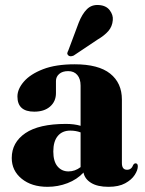

<svg xmlns="http://www.w3.org/2000/svg" viewBox="-20 -728 574 760"><path d="M26.5 -102.5Q26.5 -164 80.2 -200.8Q134 -237.5 241 -237.5Q274 -237.5 299 -230V-389Q299 -416 286 -431.2Q273 -446.5 250 -446.5Q227 -446.5 214.2 -435.2Q201.5 -424 201.5 -407.5V-359.5Q201.5 -326.5 178.2 -306.2Q155 -286 115.5 -286Q49 -286 49 -346Q49 -375.5 74.5 -405Q100 -434.5 150.2 -454Q200.5 -473.5 275.5 -473.5Q370 -473.5 416.2 -436.5Q462.5 -399.5 462.5 -334V-82.5Q462.5 -56 483 -56Q500.5 -56 507.5 -75.5Q511.5 -81.5 516.5 -81.5Q525.5 -81.5 525.5 -69.5Q525.5 -54.5 513.2 -35.5Q501 -16.5 475.5 -2.5Q450 11.5 409.5 11.5Q366 11.5 340.8 -4Q315.5 -19.5 310.5 -45Q285 -17.5 247.2 -3Q209.5 11.5 168 11.5Q105 11.5 65.8 -20.5Q26.5 -52.5 26.5 -102.5ZM191 -128.5Q191 -89 207.8 -69.2Q224.5 -49.5 251 -49.5Q277 -49.5 299 -66.5V-204Q280 -211 258 -211Q226.5 -211 208.8 -189.8Q191 -168.5 191 -128.5ZM291.5 -638Q305 -672.5 324 -691.5Q343 -710.5 372 -708Q400.5 -706 414.5 -687.2Q428.5 -668.5 426.5 -648.5Q424.5 -623 408.8 -605Q393 -587 366.5 -571.5L271.5 -508Q257.5 -502 250 -509Q245.5 -513.5 246.5 -518.2Q247.5 -523 250.5 -528.5Z"/></svg>

Font: Fraunces 72pt
Style: Bold
Weight: 700
Version: Version 1.000;[b76b70a41]